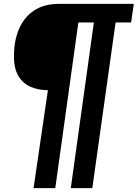

<svg xmlns="http://www.w3.org/2000/svg" viewBox="-20 -720 714 990"><path d="M153 250 227 -255Q181 -255 141 -271Q101 -287 76.5 -325.5Q52 -364 52 -430Q52 -509 77.5 -569.5Q103 -630 154.5 -665Q206 -700 284 -700H670L656 -604H576L456 250H345L464 -604H384L265 250Z"/></svg>

Font: Finlandica Medium
Style: Italic
Weight: 500
Italic angle: -8°
Designer: Niklas Ekholm, Juho Hiilivirta, Jaakko Suomalainen
Foundry: Helsinki Type Studio
Version: Version 1.063